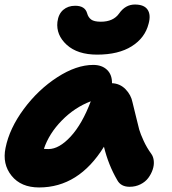

<svg xmlns="http://www.w3.org/2000/svg" viewBox="-31 -782 751 840"><path d="M394 -543Q308.1 -543 261 -585.9Q213.9 -628.9 220.2 -686Q224.6 -720.7 245.6 -738.8Q266.6 -756.8 297.9 -756.8Q340.8 -756.8 350.1 -724.1Q355 -706.1 367.9 -696.5Q380.9 -687 410.2 -687Q464.8 -687 490.2 -723.1Q517.6 -762.2 559.1 -762.2Q599.6 -762.2 614.7 -739.7Q629.9 -717.3 619.1 -678.2Q603.5 -616.2 545.4 -579.6Q487.3 -543 394 -543ZM140.1 38.1Q61 38.1 19.8 -12.9Q-21.5 -64 -6.8 -134.8Q10.3 -220.2 73.2 -305.2Q136.2 -390.1 219.7 -444.1Q303.2 -498 377 -498Q414.6 -498 437 -476.8Q459.5 -455.6 459 -418Q494.1 -416.5 518.3 -391.6Q542.5 -366.7 548.8 -334Q553.7 -316.4 563.2 -275.1Q572.8 -233.9 578.1 -215.1Q583.5 -196.3 597.4 -166Q611.3 -135.7 630.9 -108.9Q640.1 -96.2 641.8 -77.9Q643.6 -59.6 637 -40Q630.4 -20.5 617.7 -3.4Q605 13.7 583.5 24.4Q562 35.2 536.1 35.2Q497.6 35.2 481.9 5.9Q442.9 -61 423.8 -140.1Q313.5 38.1 140.1 38.1ZM181.2 -129.9Q227.5 -129.9 278.1 -184.6Q328.6 -239.3 366.2 -338.9Q295.4 -312 239.5 -254.9Q183.6 -197.8 161.1 -130.9Q167 -129.9 181.2 -129.9Z"/></svg>

Font: Shantell Sans Bouncy
Style: Italic
Weight: 800
Italic angle: -11.31°
Designer: Stephen Nixon, Anya Danilova, Shantell Martin
Foundry: Arrow Type
Version: Version 1.006;[9816181b4]